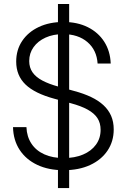

<svg xmlns="http://www.w3.org/2000/svg" viewBox="-20 -850 642 972"><path d="M273.4 102.1V-829.6H330.1V102.1ZM302.7 11.7Q225.6 11.7 168.5 -15.4Q111.3 -42.5 79.3 -91.6Q47.4 -140.6 45.9 -206.5H113.8Q115.7 -158.2 139.2 -122.8Q162.6 -87.4 204.6 -68.6Q246.6 -49.8 302.7 -49.8Q358.4 -49.8 400.4 -67.6Q442.4 -85.4 465.8 -117.7Q489.3 -149.9 489.3 -192.9Q489.3 -227.1 473.4 -251.7Q457.5 -276.4 424.1 -294.9Q390.6 -313.5 337.9 -327.6L255.4 -350.1Q155.8 -377 108.9 -422.4Q62 -467.8 62 -538.1Q62 -597.7 92.3 -642.8Q122.6 -688 176.5 -713.4Q230.5 -738.8 301.3 -738.8Q371.6 -738.8 424.6 -712.4Q477.5 -686 507.8 -638.7Q538.1 -591.3 540.5 -528.3H474.1Q469.7 -596.7 422.6 -637Q375.5 -677.2 299.3 -677.2Q249.5 -677.2 210.7 -659.7Q171.9 -642.1 149.9 -611.3Q127.9 -580.6 127.9 -541Q127.9 -508.3 144.5 -484.1Q161.1 -460 194.1 -442.4Q227.1 -424.8 275.4 -411.6L356.4 -389.2Q403.8 -376.5 440.9 -358.9Q478 -341.3 503.7 -317.6Q529.3 -293.9 542.5 -263.7Q555.7 -233.4 555.7 -194.8Q555.7 -134.3 524.4 -87.6Q493.2 -41 436.3 -14.6Q379.4 11.7 302.7 11.7Z"/></svg>

Font: Inter 28pt Light
Style: Regular
Weight: 300
Designer: Rasmus Andersson
Foundry: rsms
Version: Version 4.001;git-66647c0bb